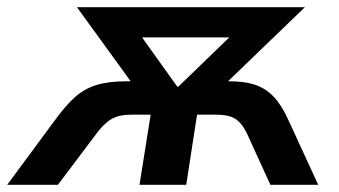

<svg xmlns="http://www.w3.org/2000/svg" viewBox="-61 -514 944 534"><path d="M-41 0 89 -176Q120 -219 146.5 -243Q173 -267 207 -277.5Q241 -288 292 -288H348L327 -254L153 -494H787L538 -254L518 -288H574Q621 -288 650.5 -277.5Q680 -267 702 -243Q724 -219 743 -176L824 0H691L628 -138Q618 -160 606.5 -172.5Q595 -185 579.5 -190Q564 -195 540 -195H487L457 0H327L358 -195H304Q282 -195 265.5 -190Q249 -185 234.5 -172.5Q220 -160 204 -138L100 0ZM432 -273H435L616 -448L608 -410H296L307 -448Z"/></svg>

Font: Nunito Sans 10pt
Style: Bold Italic
Weight: 700
Italic angle: -9°
Designer: Vernon Adams
Foundry: Vernon Adams
Version: Version 3.101;gftools[0.9.27]